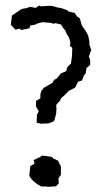

<svg xmlns="http://www.w3.org/2000/svg" viewBox="-20 -699 387 728"><path d="M119 -234 120 -264 127 -277 116 -296 117 -317 133 -326V-339L136 -353L146 -366L179 -385L185 -396L196 -402L211 -421L231 -429L235 -444L249 -458L251 -473L253 -487L254 -518L245 -525L247 -538L241 -559L234 -568L227 -584L217 -596L212 -606L191 -611L183 -609L174 -612L141 -615L119 -609L115 -606L94 -602L92 -592L60 -585L56 -590L38 -587L21 -605L23 -621L25 -640L62 -665L79 -668L95 -673L115 -669L130 -679L131 -675L171 -677L180 -676L204 -669L207 -670L236 -660L238 -656L263 -650L272 -637L283 -629L287 -614L290 -603L299 -590L307 -578L314 -565L319 -542V-529L326 -510L317 -485L322 -471V-453L308 -441L305 -421L298 -413L291 -394L276 -389L265 -367L240 -354L227 -340L212 -327L208 -318L193 -301L194 -286L193 -268L186 -242L180 -237L163 -231L134 -230ZM161 9 151 8H136L121 -1L113 -7L101 -18L91 -32L93 -51L95 -69L111 -79L107 -92L118 -97L131 -103L139 -109L157 -107L177 -104L182 -98L200 -90L204 -82L211 -67V-36L202 -24V-15L203 -4L193 7L183 8L170 9Z"/></svg>

Font: Winky Rough Light
Style: Regular
Weight: 300
Designer: Simon Atzbach
Foundry: typofactur
Version: Version 1.206; ttfautohint (v1.8.4.7-5d5b)